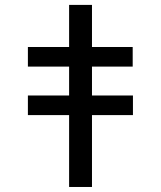

<svg xmlns="http://www.w3.org/2000/svg" viewBox="-20 -744 640 764"><path d="M255 -286H91V-364H255V-479H91V-557H255V-724.5H346V-557H508V-479H346V-364H509V-286H346V0H255Z"/></svg>

Font: JuliaMono SemiBold
Style: Regular
Weight: 600
Monospace: yes
Designer: cormullion
Foundry: corm
Version: Version 0.055; ttfautohint (v1.8.4)